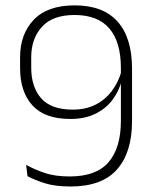

<svg xmlns="http://www.w3.org/2000/svg" viewBox="-20 -668 560 698"><path d="M251.5 -648.5Q355 -648.5 407.5 -589.5Q460 -530.5 460 -418.5V-228Q460 -113.5 405.2 -51.8Q350.5 10 236.5 10Q180 10 142.5 -2Q105 -14 80 -27.5L75 -68.5Q107 -51 144 -38.8Q181 -26.5 233.5 -26.5Q330 -26.5 374.8 -78.5Q419.5 -130.5 419.5 -229V-420.5Q419.5 -515.5 377.5 -564.5Q335.5 -613.5 251 -613.5Q171 -613.5 132.2 -570.2Q93.5 -527 93.5 -460V-422.5Q93.5 -352 129.5 -310.8Q165.5 -269.5 245 -269.5Q291 -269.5 326.2 -287Q361.5 -304.5 385.8 -336.2Q410 -368 422 -410L431.5 -377.5H423Q413.5 -338 389.5 -305.8Q365.5 -273.5 327 -254.5Q288.5 -235.5 235.5 -235.5Q143 -235.5 98 -284.8Q53 -334 53 -420.5V-460Q53 -544 102.8 -596.2Q152.5 -648.5 251.5 -648.5Z"/></svg>

Font: Anek Gujarati ExtraLight
Style: Regular
Weight: 250
Version: Version 1.003